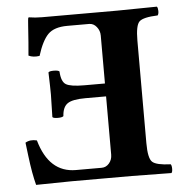

<svg xmlns="http://www.w3.org/2000/svg" viewBox="-49 -696 718 746"><g transform="rotate(-5 310.0 -323.5)"><path d="M282.2 -367.2H362.8V-554.2Q362.8 -573.2 350.8 -588.1Q338.9 -603 321.8 -603H236.8Q185.1 -603 161.1 -578.6Q137.2 -554.2 119.1 -496.1Q94.2 -492.2 76.2 -501Q78.1 -518.1 80.6 -553Q83 -587.9 85 -615.5Q86.9 -643.1 87.9 -646Q87.9 -648.9 91.8 -648.9Q114.7 -645 141.1 -645H436Q540 -646 589.8 -647Q593.8 -642.1 594 -630.1Q594.2 -618.2 589.8 -612.8Q533.7 -610.8 518.3 -596.4Q502.9 -582 502.9 -522V-122.1Q502.9 -63 518.6 -48.6Q534.2 -34.2 589.8 -32.2Q593.8 -28.3 594 -15.1Q594.2 -2 589.8 2L435.1 0H200.2L62 2Q56.2 -20 51 -48.6Q45.9 -77.1 41.5 -113.5Q37.1 -149.9 35.2 -165Q54.2 -176.3 80.1 -169.9Q116.2 -42 221.2 -42H321.8Q338.9 -42 350.8 -55.9Q362.8 -69.8 362.8 -89.8V-316.9H282.2Q231.4 -316.9 212.2 -303.5Q192.9 -290 190.9 -254.9Q186 -250 168.9 -250Q151.9 -250 147.9 -254.9Q149.9 -324.7 149.9 -342.8Q149.9 -368.7 147.9 -429.2Q151.9 -434.1 168.9 -434.1Q186 -434.1 190.9 -429.2Q192.9 -389.2 210.9 -378.2Q229 -367.2 282.2 -367.2Z"/></g></svg>

Font: Linux Libertine
Style: Bold
Weight: 700
Designer: Philipp H. Poll
Foundry: Philipp H. Poll
Version: Version 5.0.3